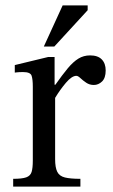

<svg xmlns="http://www.w3.org/2000/svg" viewBox="-20 -694 420 714"><path d="M279 0H29V-29Q62 -29 77.5 -34.5Q93 -40 97.5 -54.5Q102 -69 102 -97V-372Q102 -399 97.5 -412.5Q93 -426 66 -426Q51 -426 43 -425Q35 -424 35 -424V-452L159 -482H183V-379H186Q212 -416 232 -440Q252 -464 271.5 -476Q291 -488 315 -488Q344 -488 358.5 -473Q373 -458 373 -432Q373 -404 359.5 -391Q346 -378 329 -378Q313 -378 300.5 -386.5Q288 -395 279 -403.5Q270 -412 264 -412Q247 -412 225 -386Q203 -360 185 -330V-102Q185 -71 193 -55Q201 -39 221.5 -34Q242 -29 279 -29ZM182 -521H143L213 -674H306V-656Z"/></svg>

Font: STIX Two Text
Style: Regular
Weight: 400
Designer: Ross Mills, John Hudson & Paul Hanslow, Tiro Typeworks Ltd; with prior portions MicroPress Inc., and Coen Hoffman.
Foundry: Tiro Typeworks Ltd
Version: Version 2.13 b171